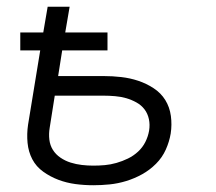

<svg xmlns="http://www.w3.org/2000/svg" viewBox="-20 -540 640 568"><path d="M256 8Q229 8 203 4.5Q177 1 153 -8Q129 -17 108 -32Q87 -47 75.5 -69Q64 -91 61.5 -117.5Q59 -144 63 -171L99 -391H40V-444H108L121 -520H186L173 -444H298V-391H164L152 -315H286Q313 -315 339 -312Q365 -309 389 -301Q413 -293 434.5 -279Q456 -265 469 -244Q482 -223 485.5 -197Q489 -171 485 -145Q481 -121 470.5 -97.5Q460 -74 441.5 -55.5Q423 -37 400.5 -24.5Q378 -12 353.5 -4.5Q329 3 304.5 5.5Q280 8 256 8ZM256 -50Q273 -50 290 -51.5Q307 -53 324.5 -58Q342 -63 358.5 -71Q375 -79 388.5 -91.5Q402 -104 410 -120Q418 -136 421 -153Q424 -171 420.5 -187.5Q417 -204 407.5 -216.5Q398 -229 383.5 -237Q369 -245 353.5 -249.5Q338 -254 320.5 -255.5Q303 -257 286 -257H142L127 -162Q124 -144 126 -127Q128 -110 136.5 -96.5Q145 -83 159 -73.5Q173 -64 189 -59Q205 -54 222 -52Q239 -50 256 -50Z"/></svg>

Font: Iosevka Light Extended
Style: Italic
Weight: 300
Width: 7
Italic angle: -9°
Monospace: yes
Designer: Belleve Invis
Foundry: Belleve Invis
Version: Version 32.5.0; ttfautohint (v1.8.4)